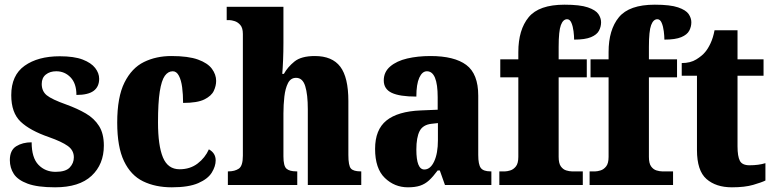

<svg xmlns="http://www.w3.org/2000/svg" viewBox="-20 -789 3301 819"><path d="M215 10Q140 10 98 -5.5Q56 -21 39 -47Q22 -73 22 -106Q22 -148 49 -165Q76 -182 115 -182Q115 -116 144 -86Q173 -56 217 -56Q260 -56 277.5 -74.5Q295 -93 295 -118Q295 -148 269 -166.5Q243 -185 189 -204Q108 -232 68 -270Q28 -308 28 -383Q28 -468 85 -508.5Q142 -549 235 -549Q296 -549 332.5 -535Q369 -521 386 -499Q403 -477 403 -453Q403 -419 379.5 -401.5Q356 -384 306 -384Q306 -433 281 -459Q256 -485 220 -485Q193 -485 175.5 -471Q158 -457 158 -431Q158 -400 179.5 -382.5Q201 -365 263 -343Q310 -326 346 -305Q382 -284 402.5 -251.5Q423 -219 423 -168Q423 -88 370.5 -39Q318 10 215 10Z M713 10Q643 10 590.5 -15.5Q538 -41 509 -101.5Q480 -162 480 -266Q480 -375 511 -437Q542 -499 594 -524.5Q646 -550 711 -550Q783 -550 824.5 -535Q866 -520 884 -495.5Q902 -471 902 -444Q902 -423 892 -401.5Q882 -380 852 -365Q822 -350 761 -350Q761 -386 757 -416.5Q753 -447 743 -466Q733 -485 717 -485Q697 -485 683 -465.5Q669 -446 661.5 -398.5Q654 -351 654 -267Q654 -168 675 -117.5Q696 -67 746 -67Q791 -67 823 -91.5Q855 -116 871 -152Q900 -136 900 -105Q900 -80 883.5 -53Q867 -26 826 -8Q785 10 713 10Z M952 0V-58H955Q981 -58 998.5 -69.5Q1016 -81 1016 -125V-644Q1016 -670 1005 -682.5Q994 -695 980.5 -699Q967 -703 961 -703H947V-760H1189V-606Q1189 -568 1187.5 -532Q1186 -496 1184 -474H1191Q1207 -503 1236 -526.5Q1265 -550 1323 -550Q1397 -550 1431.5 -504.5Q1466 -459 1466 -358V-128Q1466 -82 1477 -70Q1488 -58 1518 -58H1521V0H1293V-323Q1293 -386 1282 -421.5Q1271 -457 1243 -457Q1220 -457 1208.5 -434.5Q1197 -412 1193 -377Q1189 -342 1189 -305V-122Q1189 -81 1202 -69.5Q1215 -58 1244 -58H1248V0Z M1720 10Q1663 10 1621.5 -30Q1580 -70 1580 -154Q1580 -236 1628.5 -275Q1677 -314 1775 -318L1847 -321V-374Q1847 -485 1801 -485Q1781 -485 1768.5 -457.5Q1756 -430 1756 -377Q1685 -377 1651 -393Q1617 -409 1617 -446Q1617 -482 1644.5 -505.5Q1672 -529 1717 -539.5Q1762 -550 1816 -550Q1918 -550 1969 -512Q2020 -474 2020 -381V-128Q2020 -87 2031 -72.5Q2042 -58 2072 -58H2076V0H1878L1856 -62H1847Q1827 -35 1810 -19.5Q1793 -4 1772 3Q1751 10 1720 10ZM1790 -66Q1816 -66 1832 -100.5Q1848 -135 1848 -191V-264L1821 -261Q1784 -257 1770 -230Q1756 -203 1756 -151Q1756 -66 1790 -66Z M2110 0V-58H2135Q2143 -58 2156.5 -62Q2170 -66 2180.5 -79Q2191 -92 2191 -120V-459H2114V-536H2191V-567Q2191 -662 2235 -715.5Q2279 -769 2388 -769Q2454 -769 2487.5 -757.5Q2521 -746 2532.5 -729Q2544 -712 2544 -694Q2544 -675 2535 -658Q2526 -641 2501 -630.5Q2476 -620 2429 -620Q2429 -635 2426.5 -655.5Q2424 -676 2417.5 -691.5Q2411 -707 2399 -707Q2382 -707 2372.5 -682Q2363 -657 2363 -589V-536H2483V-459H2363V-120Q2363 -92 2372.5 -79Q2382 -66 2395.5 -62Q2409 -58 2419 -58H2466V0Z M2495 0V-58H2520Q2528 -58 2541.5 -62Q2555 -66 2565.5 -79Q2576 -92 2576 -120V-459H2499V-536H2576V-567Q2576 -662 2620 -715.5Q2664 -769 2773 -769Q2839 -769 2872.5 -757.5Q2906 -746 2917.5 -729Q2929 -712 2929 -694Q2929 -675 2920 -658Q2911 -641 2886 -630.5Q2861 -620 2814 -620Q2814 -635 2811.5 -655.5Q2809 -676 2802.5 -691.5Q2796 -707 2784 -707Q2767 -707 2757.5 -682Q2748 -657 2748 -589V-536H2868V-459H2748V-120Q2748 -92 2757.5 -79Q2767 -66 2780.5 -62Q2794 -58 2804 -58H2851V0Z M3102 10Q3034 10 2993.5 -25.5Q2953 -61 2953 -149V-466H2888V-520Q2925 -520 2950 -535.5Q2975 -551 2988 -567Q3000 -581 3011 -604.5Q3022 -628 3028 -660H3126V-536H3237V-466H3126V-165Q3126 -122 3136 -103Q3146 -84 3177 -84Q3216 -84 3245 -93V-19Q3229 -11 3193 -0.5Q3157 10 3102 10Z"/></svg>

Font: Noto Serif Lao Condensed Black
Style: Regular
Weight: 900
Width: 3
Designer: Monotype Design Team
Foundry: Monotype Imaging Inc.
Version: Version 2.003; ttfautohint (v1.8.4.7-5d5b)